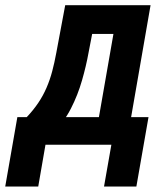

<svg xmlns="http://www.w3.org/2000/svg" viewBox="-76 -548 637 727"><path d="M170.9 -528.3H293.9L259.3 -348.6Q250.5 -299.3 234.6 -243.9Q218.8 -188.5 192.6 -137.2Q166.5 -85.9 127 -49.1Q87.4 -12.2 30.3 0H-1.5L10.7 -103L24.4 -103.5Q50.3 -130.9 68.8 -158.4Q87.4 -186 100.3 -216.1Q113.3 -246.1 121.8 -278.6Q130.4 -311 137.2 -348.1ZM202.1 -528.3H494.1L402.3 0H280.3L353.5 -419.4H183.1ZM-10.3 -104.5H486.3L440.4 158.2H317.9L345.7 0H96.2L68.8 158.2H-56.2Z"/></svg>

Font: Roboto Condensed SemiBold
Style: Italic
Weight: 600
Italic angle: -12°
Designer: Christian Robertson
Foundry: Google
Version: Version 3.008; 2023